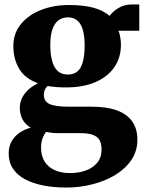

<svg xmlns="http://www.w3.org/2000/svg" viewBox="-20 -580 658 863"><path d="M277.5 263Q221 263 173.8 253.5Q126.5 244 92 225.5Q57.5 207 38.2 178Q19 149 19 109.5Q19 79.5 31.8 56.2Q44.5 33 67 17.2Q89.5 1.5 118 -6Q92 -22 80.5 -44.8Q69 -67.5 69 -96Q69 -118.5 79 -139.2Q89 -160 107.5 -177Q126 -194 151 -205.5Q91 -227.5 65.5 -271.8Q40 -316 40 -372.5Q40 -430.5 74.2 -472Q108.5 -513.5 165.2 -535.5Q222 -557.5 290.5 -557.5Q354.5 -557.5 399.2 -545.5Q444 -533.5 473 -508.5Q484.5 -526.5 511.2 -543.2Q538 -560 572.5 -560H606V-442H512Q516 -435 518.2 -424.5Q520.5 -414 522 -402.8Q523.5 -391.5 523.5 -380.5Q524 -322 494.2 -278.5Q464.5 -235 409 -211Q353.5 -187 276 -187Q253.5 -187 232.2 -188.8Q211 -190.5 193.5 -193.5Q185 -184.5 181 -175.2Q177 -166 177 -153.5Q177 -125 202 -112.8Q227 -100.5 288.5 -100.5H392.5Q459.5 -100.5 505 -84Q550.5 -67.5 574 -34.5Q597.5 -1.5 597.5 48Q597.5 98.5 571 138.2Q544.5 178 499 205.8Q453.5 233.5 396.2 248.2Q339 263 277.5 263ZM295.5 198Q332.5 198 364.5 186.8Q396.5 175.5 416.5 152Q436.5 128.5 436.5 91.5Q436.5 65.5 427.2 49.5Q418 33.5 397 26Q376 18.5 341.5 18.5H239Q224.5 18.5 211 16.8Q197.5 15 186.5 13Q178 25 171.2 42.2Q164.5 59.5 164.5 84.5Q164.5 120 180.2 145.5Q196 171 225.2 184.5Q254.5 198 295.5 198ZM284.5 -245Q326 -245 343.2 -278.5Q360.5 -312 360.5 -373.5Q360.5 -415.5 352.8 -444Q345 -472.5 328.2 -487.2Q311.5 -502 286 -502Q259.5 -502 241.8 -488Q224 -474 215 -446.2Q206 -418.5 206 -377.5Q206 -337 214 -307Q222 -277 239.2 -261Q256.5 -245 284.5 -245Z"/></svg>

Font: Merriweather 48pt Black
Style: Regular
Weight: 900
Version: Version 2.100